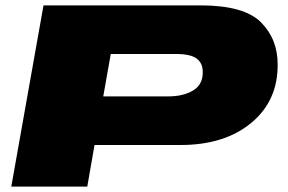

<svg xmlns="http://www.w3.org/2000/svg" viewBox="-20 -695 1074 715"><path d="M22 0H305L332 -155H652Q816 -155 915.2 -237Q1014.5 -319 1014 -454Q1014.5 -549 951.8 -612Q889 -675 726 -675H142ZM364.5 -336 392.5 -494H633.5Q690.5 -494 713 -476.5Q735.5 -459 735 -426Q735.5 -380 699 -358Q662.5 -336 605.5 -336Z"/></svg>

Font: Anybody ExtraExpanded Black
Style: Italic
Weight: 900
Width: 8
Italic angle: -10°
Version: Version 1.113;gftools[0.9.25]